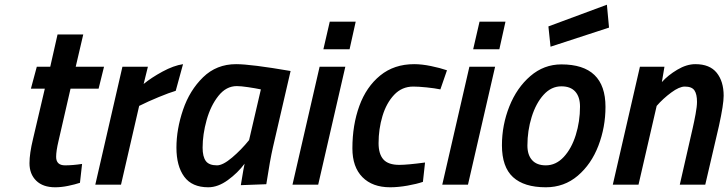

<svg xmlns="http://www.w3.org/2000/svg" viewBox="-20 -783 3088 814"><path d="M105 -91Q105 -132 120 -194L170 -407H111L136 -500H193L224 -637H333L301 -500H421L398 -407H279L228 -185Q218 -143 218 -118Q218 -82 256 -82Q288 -82 328 -88L319 -8Q298 -1 269 5Q240 11 214 11Q162 11 133.5 -17Q105 -45 105 -91Z M499 -500H607L589 -427Q622 -454 669 -479.5Q716 -505 756 -511L725 -398Q698 -390 653 -371.5Q608 -353 570 -334L493 0H384Z M728 -157Q728 -235 756 -317.5Q784 -400 841 -455.5Q898 -511 981 -511Q1043 -511 1212 -482L1137 -158Q1125 -106 1109 -2L1001 2Q1014 -78 1017 -89Q988 -50 946 -19.5Q904 11 863 11Q794 11 761 -34Q728 -79 728 -157ZM1036 -189 1086 -404Q1062 -409 1031.5 -413.5Q1001 -418 984 -418Q939 -418 906 -376.5Q873 -335 856 -274Q839 -213 839 -157Q839 -119 852.5 -100.5Q866 -82 900 -82Q925 -82 964 -115Q1003 -148 1036 -189Z M1378 -691H1488L1462 -574H1351ZM1335 -500H1444L1329 0H1220Z M1474 -154Q1474 -253 1503.5 -334Q1533 -415 1592 -463Q1651 -511 1736 -511Q1768 -511 1807 -503Q1846 -495 1875 -485L1847 -404Q1823 -409 1788.5 -412.5Q1754 -416 1732 -416Q1684 -416 1651 -381Q1618 -346 1601.5 -291Q1585 -236 1585 -176Q1585 -130 1605.5 -107Q1626 -84 1673 -84Q1707 -84 1782 -94L1773 -12Q1747 -3 1707.5 4Q1668 11 1634 11Q1559 11 1516.5 -32Q1474 -75 1474 -154Z M2013 -691H2123L2097 -574H1986ZM1970 -500H2079L1964 0H1855Z M2108 -167Q2108 -253 2139.5 -332Q2171 -411 2228.5 -460.5Q2286 -510 2360 -510Q2547 -510 2547 -330Q2547 -244 2517 -165.5Q2487 -87 2429.5 -38Q2372 11 2294 11Q2202 11 2155 -32Q2108 -75 2108 -167ZM2439 -331Q2439 -372 2419 -394.5Q2399 -417 2360 -417Q2317 -417 2284.5 -381Q2252 -345 2234 -287Q2216 -229 2216 -166Q2216 -126 2236 -104Q2256 -82 2294 -82Q2337 -82 2370 -117.5Q2403 -153 2421 -210.5Q2439 -268 2439 -331ZM2305 -671 2553 -763 2562 -666 2314 -585Z M2693 -500H2797L2786 -435Q2812 -464 2851.5 -487.5Q2891 -511 2928 -511Q2989 -511 3018.5 -474.5Q3048 -438 3048 -377Q3048 -340 3028 -249L2970 0H2862L2917 -241Q2923 -267 2929 -299.5Q2935 -332 2935 -351Q2935 -384 2924 -400Q2913 -416 2883 -416Q2860 -416 2825.5 -390.5Q2791 -365 2764 -334L2687 0H2578Z"/></svg>

Font: Cairo SemiBold
Style: Italic
Weight: 600
Italic angle: -13°
Designer: Mohamed Gaber, Accademia di Belle Arti di Urbino and others
Foundry: Kief Type Foundry, Accademia di Belle Arti di Urbino and others
Version: Version 3.011